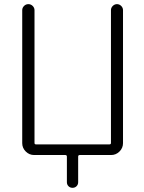

<svg xmlns="http://www.w3.org/2000/svg" viewBox="-20 -774 700 932"><path d="M518.6 -724.6Q518.6 -736.3 527.3 -745.1Q536.1 -753.9 547.9 -753.9Q559.6 -753.9 568.4 -745.1Q577.1 -736.3 577.1 -724.6V-79.1Q577.1 -55.7 560.1 -38.6Q543 -21.5 519.5 -21.5H367.2Q359.4 -21.5 359.4 -13.7V110.4Q359.4 122.1 351.6 129.9Q343.8 137.7 332 137.7Q320.3 137.7 312.5 129.9Q304.7 122.1 304.7 110.4V-13.7Q304.7 -21.5 296.9 -21.5H145.5Q122.1 -21.5 105 -38.6Q87.9 -55.7 87.9 -79.1V-724.6Q87.9 -736.3 96.7 -745.1Q105.5 -753.9 117.7 -753.9Q129.9 -753.9 138.7 -745.1Q147.5 -736.3 147.5 -724.6V-80.1Q147.5 -73.2 154.3 -73.2H511.7Q518.6 -73.2 518.6 -80.1Z"/></svg>

Font: irohamaru Light
Style: Regular
Weight: 200
Designer: [Source Han Sans]
Ryoko NISHIZUKA  (kana & ideographs); Paul D. Hunt (Latin, Greek & Cyrillic); Wenlong ZHANG  (bopomofo
Version: Version 1.01